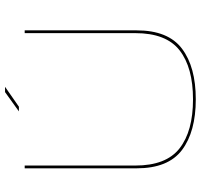

<svg xmlns="http://www.w3.org/2000/svg" viewBox="-38 -754 797 762"><g transform="rotate(-90 361.0 -373.5)"><path d="M347.5 4.5Q219 4.5 146.2 -50.2Q73.5 -105 73.5 -230V-674.5H84.5V-235.5Q84.5 -113 152.8 -59.8Q221 -6.5 347.2 -6.5Q473.5 -6.5 541.8 -59.8Q610 -113 610 -235.5V-674.5H621V-230Q621 -105 548.2 -50.2Q475.5 4.5 347.5 4.5ZM299.5 -697.5 376 -752.5H397L318 -697.5Z"/></g></svg>

Font: Anybody ExtraExpanded Thin
Style: Regular
Weight: 100
Width: 8
Designer: Tyler Finck
Foundry: Etcetera Type Company
Version: Version 1.010; ttfautohint (v1.8.3) -l 8 -r 50 -G 200 -x 14 